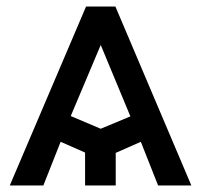

<svg xmlns="http://www.w3.org/2000/svg" viewBox="-20 -569 617 589"><path d="M10 0H113L166 -134L241 -101V0H335V-100L412 -134L465 0H567L334 -549H244ZM197 -213 289 -431 380 -212 289 -174Z"/></svg>

Font: Involve Medium
Style: Regular
Weight: 500
Designer: Stefan Peev
Foundry: Context Ltd.
Version: Version 1.001